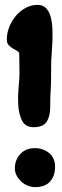

<svg xmlns="http://www.w3.org/2000/svg" viewBox="-20 -778 254 788"><path d="M124 -10Q109 -10 94 -16Q79 -22 67.5 -32.5Q56 -43 48.5 -57Q41 -71 41 -87Q41 -122 63.5 -146Q86 -170 123 -170Q157 -170 181.5 -150Q206 -130 206 -94Q206 -56 185.5 -33Q165 -10 124 -10ZM118 -256Q84 -256 70.5 -283Q57 -310 55 -346.5Q53 -383 56.5 -420Q60 -457 60 -476L59 -556Q59 -564 51 -568.5Q43 -573 33.5 -578.5Q24 -584 16 -592.5Q8 -601 8 -616Q8 -643 18.5 -668.5Q29 -694 46 -714Q63 -734 86 -746Q109 -758 134 -758Q156 -758 169 -744.5Q182 -731 188 -709Q194 -687 195 -660Q196 -633 195 -606Q194 -579 192 -555Q190 -531 190 -516Q190 -466 189.5 -443Q189 -420 188 -406.5Q187 -393 186.5 -380Q186 -367 186 -337Q186 -302 172 -279Q158 -256 118 -256Z"/></svg>

Font: r_Neptun CAT
Style: Regular
Weight: 400
Foundry: Peter Wiegel, CAT-Fonts
Version: Version 1.000;June 8, 2024;FontCreator 14.0.0.2814 32-bit